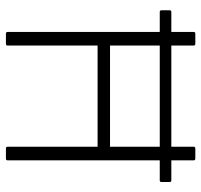

<svg xmlns="http://www.w3.org/2000/svg" viewBox="-36 -660 695 664"><g transform="rotate(90 312.0 -327.5)"><path d="M96 0Q90 0 90 -6V-532H21Q15 -532 15 -538V-566Q15 -572 21 -572H90V-649Q90 -655 96 -655H131Q137 -655 137 -649V-572H487V-649Q487 -655 493 -655H528Q534 -655 534 -649V-572H603Q609 -572 609 -566V-538Q609 -532 603 -532H534V-6Q534 0 528 0H493Q487 0 487 -6V-317H137V-6Q137 0 131 0ZM137 -360H487V-532H137Z"/></g></svg>

Font: Sofia Sans Semi Condensed Light
Style: Regular
Weight: 300
Designer: Botio Nikoltchev, Ani Petrova
Foundry: lettersoup
Version: Version 4.100; ttfautohint (v1.8.4.7-5d5b)